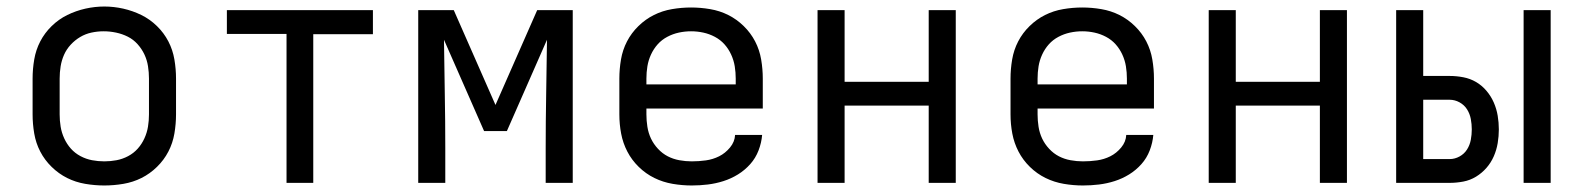

<svg xmlns="http://www.w3.org/2000/svg" viewBox="-20 -561 4840 589"><path d="M300 8Q271 8 241.5 3Q212 -2 186 -15Q160 -28 138.5 -49Q117 -70 103.5 -96Q90 -122 85 -151.5Q80 -181 80 -210V-320Q80 -349 85 -378.5Q90 -408 103.5 -434Q117 -460 138.5 -481Q160 -502 186.5 -515Q213 -528 242 -534.5Q271 -541 300 -541Q329 -541 358 -534.5Q387 -528 413.5 -515Q440 -502 461.5 -481Q483 -460 496.5 -434Q510 -408 515 -378.5Q520 -349 520 -320V-210Q520 -181 515 -151.5Q510 -122 496.5 -96Q483 -70 461.5 -49Q440 -28 414 -15Q388 -2 358.5 3Q329 8 300 8ZM300 -66Q319 -66 337.5 -69.5Q356 -73 373 -82Q390 -91 402.5 -105Q415 -119 423 -136.5Q431 -154 434 -172.5Q437 -191 437 -210V-320Q437 -339 434 -358Q431 -377 423 -394Q415 -411 402 -425.5Q389 -440 372 -448.5Q355 -457 336 -461Q317 -465 298 -465Q279 -465 260.5 -461Q242 -457 226 -447.5Q210 -438 197 -424Q184 -410 176.5 -393Q169 -376 166 -357.5Q163 -339 163 -320V-210Q163 -191 166 -172.5Q169 -154 177 -136.5Q185 -119 197.5 -105Q210 -91 227 -82Q244 -73 262.5 -69.5Q281 -66 300 -66Z M859 0V-457H676V-530H1124V-456H941V0Z M1263 0V-530H1372L1500 -239L1628 -530H1737V0H1654V-106Q1654 -189 1655.5 -272.5Q1657 -356 1658 -439L1535 -159H1465L1342 -439Q1343 -356 1344.5 -272.5Q1346 -189 1346 -106V0Z M2102 8Q2073 8 2043.5 3Q2014 -2 1987.5 -15Q1961 -28 1939.5 -49Q1918 -70 1904.5 -96Q1891 -122 1885.5 -151Q1880 -180 1880 -210V-320Q1880 -349 1885 -378.5Q1890 -408 1903.5 -434Q1917 -460 1938.5 -481Q1960 -502 1986 -515Q2012 -528 2041.5 -533Q2071 -538 2100 -538Q2129 -538 2158.5 -533Q2188 -528 2214 -515Q2240 -502 2261.5 -481Q2283 -460 2296.5 -434Q2310 -408 2315 -378.5Q2320 -349 2320 -320V-228H1963V-210Q1963 -191 1966 -172Q1969 -153 1977 -136Q1985 -119 1998.5 -104.5Q2012 -90 2028.5 -81.5Q2045 -73 2064 -69.5Q2083 -66 2102 -66Q2124 -66 2145.5 -69Q2167 -72 2186 -81.5Q2205 -91 2219.5 -108.5Q2234 -126 2235 -147H2318Q2316 -123 2307 -99.5Q2298 -76 2281.5 -57.5Q2265 -39 2244 -26Q2223 -13 2199.5 -5.5Q2176 2 2151.5 5Q2127 8 2102 8ZM2237 -302V-320Q2237 -339 2234 -357.5Q2231 -376 2223 -393.5Q2215 -411 2202.5 -425Q2190 -439 2173 -448Q2156 -457 2137.5 -461Q2119 -465 2100 -465Q2081 -465 2062.5 -461Q2044 -457 2027 -448Q2010 -439 1997.5 -425Q1985 -411 1977 -393.5Q1969 -376 1966 -357.5Q1963 -339 1963 -320V-302Z M2488 0V-530H2571V-310H2829V-530H2912V0H2829V-237H2571V0Z M3302 8Q3273 8 3243.5 3Q3214 -2 3187.5 -15Q3161 -28 3139.5 -49Q3118 -70 3104.5 -96Q3091 -122 3085.5 -151Q3080 -180 3080 -210V-320Q3080 -349 3085 -378.5Q3090 -408 3103.5 -434Q3117 -460 3138.5 -481Q3160 -502 3186 -515Q3212 -528 3241.5 -533Q3271 -538 3300 -538Q3329 -538 3358.5 -533Q3388 -528 3414 -515Q3440 -502 3461.5 -481Q3483 -460 3496.5 -434Q3510 -408 3515 -378.5Q3520 -349 3520 -320V-228H3163V-210Q3163 -191 3166 -172Q3169 -153 3177 -136Q3185 -119 3198.5 -104.5Q3212 -90 3228.5 -81.5Q3245 -73 3264 -69.5Q3283 -66 3302 -66Q3324 -66 3345.5 -69Q3367 -72 3386 -81.5Q3405 -91 3419.5 -108.5Q3434 -126 3435 -147H3518Q3516 -123 3507 -99.5Q3498 -76 3481.5 -57.5Q3465 -39 3444 -26Q3423 -13 3399.5 -5.5Q3376 2 3351.5 5Q3327 8 3302 8ZM3437 -302V-320Q3437 -339 3434 -357.5Q3431 -376 3423 -393.5Q3415 -411 3402.5 -425Q3390 -439 3373 -448Q3356 -457 3337.5 -461Q3319 -465 3300 -465Q3281 -465 3262.5 -461Q3244 -457 3227 -448Q3210 -439 3197.5 -425Q3185 -411 3177 -393.5Q3169 -376 3166 -357.5Q3163 -339 3163 -320V-302Z M3688 0V-530H3771V-310H4029V-530H4112V0H4029V-237H3771V0Z M4654 0V-530H4737V0ZM4263 0V-530H4346V-328H4427Q4448 -328 4469 -324Q4490 -320 4508 -309.5Q4526 -299 4540 -282.5Q4554 -266 4562.5 -246.5Q4571 -227 4574.5 -206Q4578 -185 4578 -164Q4578 -143 4574.5 -122Q4571 -101 4562.5 -81.5Q4554 -62 4540 -46Q4526 -30 4508 -19Q4490 -8 4469 -4Q4448 0 4427 0ZM4346 -73H4427Q4443 -73 4457.5 -81Q4472 -89 4480.5 -102.5Q4489 -116 4492 -132Q4495 -148 4495 -164Q4495 -180 4492 -196Q4489 -212 4480.5 -225.5Q4472 -239 4457.5 -247Q4443 -255 4427 -255H4346Z"/></svg>

Font: Iosevka Curly Extended
Style: Regular
Weight: 400
Width: 7
Monospace: yes
Designer: Belleve Invis
Foundry: Belleve Invis
Version: Version 11.1.0; ttfautohint (v1.8.3)